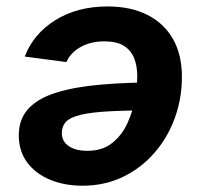

<svg xmlns="http://www.w3.org/2000/svg" viewBox="-20 -578 630 607"><path d="M320.3 -557.6Q393.2 -557.6 445.9 -531Q498.6 -504.4 526.8 -454.8Q555.1 -405.2 555.1 -335Q555.1 -266.2 532.3 -204Q509.5 -141.8 467.5 -94Q425.6 -46.1 368.1 -18.5Q310.6 9.1 241.2 9.1Q183.4 9.1 137.8 -10Q92.1 -29.1 65.7 -64.8Q39.4 -100.5 39.4 -149.9Q39.4 -200.8 69.1 -233.6Q98.9 -266.5 157 -284.9Q215.1 -303.3 300.1 -310.6Q385.1 -317.9 495.6 -317.9L480.5 -229.3Q386.9 -229.3 327.3 -226.2Q267.6 -223 234.6 -214.9Q201.5 -206.8 188.5 -192.9Q175.5 -178.9 175.5 -157.1Q175.5 -131.2 197.2 -116.2Q218.8 -101.2 256.3 -101.2Q304.1 -101.2 334.8 -126Q365.6 -150.7 382.8 -188.4Q400 -226.1 406.9 -266.2Q413.9 -306.4 413.9 -337.4Q413.9 -368.8 404.3 -393.6Q394.7 -418.4 372 -432.9Q349.4 -447.3 309.6 -447.3Q268.1 -447.3 236 -430Q203.8 -412.7 189.9 -381.8L58.3 -399.2Q85.4 -470.8 154.8 -514.2Q224.2 -557.6 320.3 -557.6Z"/></svg>

Font: Inter
Style: Italic
Weight: 400
Italic angle: -9.3988°
Designer: Rasmus Andersson
Foundry: rsms
Version: Version 4.001;git-66647c0bb